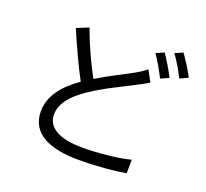

<svg xmlns="http://www.w3.org/2000/svg" viewBox="-136 -944 1228 1142"><g transform="rotate(20 478.0 -372.5)"><path d="M676.1 -614C657 -598 637.1 -584.9 609 -568.9C557.2 -539.8 471.2 -499.3 388.1 -448.2C347.3 -523.1 299 -623.9 262.1 -728L186.1 -697.1C230.1 -596.2 280.2 -485.1 323.2 -407C222.3 -337 160.2 -257.8 160.2 -160.9C160.2 -18.8 290.1 34.1 467 34.1C584.9 34.1 695 24.1 766 11L767 -74.9C693.2 -55 567.1 -41.9 464.1 -41.9C315 -41.9 240.1 -90.9 240.1 -169C240.1 -241.1 293 -302.2 380 -360.1C473 -422.2 578.1 -469.8 642 -503.9C670.1 -517.8 693.2 -530.9 714.1 -544ZM682.2 -719.1C708.1 -683.2 740.8 -625 759.9 -585.9L812.1 -609C792.3 -648.1 757.1 -706 733 -741.1ZM788 -757.1C815 -721.9 846.9 -666.9 866.8 -625L919 -649.1C900.9 -684.3 864 -744 838.1 -779.1Z"/></g></svg>

Font: Karasuma Gothic
Style: Regular
Weight: 400
Designer: Rasmus Andersson, Ryoko Nishizuka
Foundry: Genbu
Version: Version 1.00